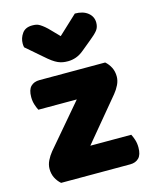

<svg xmlns="http://www.w3.org/2000/svg" viewBox="-112 -814 705 888"><g transform="rotate(-15 240.5 -370.0)"><path d="M410 -485Q426 -471 435.5 -452Q445 -433 445 -409Q445 -389 435.5 -369.5Q426 -350 412 -333L244 -131H440Q446 -120 451.5 -103Q457 -86 457 -66Q457 -31 441.5 -15.5Q426 0 400 0H69Q53 -14 43.5 -33Q34 -52 34 -76Q34 -96 43.5 -115.5Q53 -135 67 -152L239 -354H55Q49 -365 43.5 -382Q38 -399 38 -419Q38 -454 53.5 -469.5Q69 -485 95 -485ZM243 -656 333 -740Q372 -740 395 -721.5Q418 -703 418 -674Q418 -652 406.5 -637.5Q395 -623 370 -603L325 -566Q305 -549 285.5 -542Q266 -535 246 -535Q232 -535 221 -537Q210 -539 198.5 -544Q187 -549 173 -559Q159 -569 140 -586L66 -650Q65 -655 64.5 -659Q64 -663 64 -668Q64 -694 79.5 -716Q95 -738 128 -738Q138 -738 146.5 -736.5Q155 -735 164 -729.5Q173 -724 184 -715Q195 -706 209 -691Z"/></g></svg>

Font: Baloo Paaji 2 ExtraBold
Style: Regular
Weight: 800
Designer: Shuchita Grover, Noopur Datye and Ek Type
Foundry: Ek Type
Version: Version 1.640;hotconv 1.0.111;makeotfexe 2.5.65597; ttfautoh